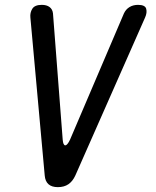

<svg xmlns="http://www.w3.org/2000/svg" viewBox="-20 -760 640 790"><path d="M105 -688Q103 -708 113 -724Q123 -740 152 -740Q172 -740 184 -731Q196 -722 198 -705L238 -185Q240 -162 248.5 -162Q257 -162 268 -185L490 -705Q498 -722 513 -731Q528 -740 548 -740Q577 -740 581.5 -724Q586 -708 577 -688L290 -38Q279 -14 261.5 -2Q244 10 218 10Q193 10 179.5 -2Q166 -14 164 -38Z"/></svg>

Font: Maple Mono
Style: Italic
Weight: 400
Italic angle: -10°
Monospace: yes
Designer: subframe7536
Version: Version 7.300